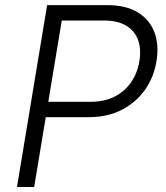

<svg xmlns="http://www.w3.org/2000/svg" viewBox="-20 -748 662 768"><path d="M47.9 0 168.5 -727.5H408.2Q483.9 -727.5 531.2 -698.5Q578.6 -669.4 597.7 -618.9Q616.7 -568.4 606 -503.9Q595.7 -439.5 560.1 -388.9Q524.4 -338.4 467.3 -308.8Q410.2 -279.3 334.5 -279.3H144L154.3 -340.8H341.8Q398.4 -340.8 439.5 -362.1Q480.5 -383.3 505.4 -420.4Q530.3 -457.5 537.6 -503.9Q545.4 -551.3 532.5 -587.6Q519.5 -624 485.4 -645Q451.2 -666 395 -666H227.1L116.7 0Z"/></svg>

Font: Inter 17pt Light
Style: Italic
Weight: 300
Italic angle: -9.3988°
Version: Version 4.001;git-66647c0bb